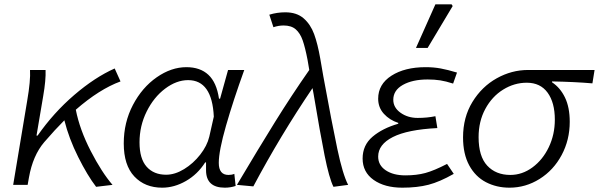

<svg xmlns="http://www.w3.org/2000/svg" viewBox="-20 -856 2773 889"><path d="M119 -532H191Q193 -486 180 -411L149 -228H154Q228 -334 323.5 -416Q419 -498 511 -539L538 -479Q440 -443 331 -348Q349 -256 400 -157Q451 -58 501 0L425 9Q385 -43 342 -129Q299 -215 278 -299Q235 -256 185 -198Q132 -136 114 -34L108 0H41L106 -390Q122 -483 119 -532Z M553 -192Q553 -289 595.5 -370Q638 -451 705.5 -498Q773 -545 843 -545Q907 -545 945 -509.5Q983 -474 994 -399H999L1036 -532H1111Q1060 -391 1026.5 -274Q993 -157 993 -102Q993 -46 1038 -46Q1053 -46 1065 -51L1071 5Q1047 13 1021 13Q934 13 934 -68V-104H930Q895 -49 841 -18Q787 13 731 13Q651 13 602 -39Q553 -91 553 -192ZM949 -223 970 -316Q962 -485 851 -485Q797 -485 744.5 -445.5Q692 -406 659 -339.5Q626 -273 626 -197Q626 -121 659 -84Q692 -47 749 -47Q790 -47 832.5 -73Q875 -99 907 -140Q939 -181 949 -223Z M1432 -421 1427 -448Q1278 -228 1153 7L1077 0Q1178 -170 1253.5 -291.5Q1329 -413 1412 -532L1404 -579Q1393 -636 1381.5 -669Q1370 -702 1349.5 -720Q1329 -738 1293 -738Q1270 -738 1246 -730L1227 -788Q1263 -799 1301 -799Q1354 -799 1386 -771Q1418 -743 1434.5 -698Q1451 -653 1463 -584Q1472 -535 1477 -503Q1517 -284 1542 -166Q1567 -48 1592 0L1524 9Q1504 -31 1483 -136Q1462 -241 1432 -421Z M1659 -122Q1659 -184 1705 -223Q1751 -262 1824 -283V-287Q1784 -300 1757.5 -329Q1731 -358 1731 -399Q1731 -466 1792.5 -505.5Q1854 -545 1951 -545Q1988 -545 2020.5 -539Q2053 -533 2096 -520L2078 -469Q2044 -480 2018 -484Q1992 -488 1960 -488Q1890 -488 1845.5 -463Q1801 -438 1801 -394Q1801 -358 1834.5 -334Q1868 -310 1914 -310Q1958 -310 1996 -318L2005 -263Q1867 -256 1799 -221.5Q1731 -187 1731 -131Q1731 -91 1766 -67.5Q1801 -44 1857 -44Q1909 -44 1949.5 -55Q1990 -66 2050 -97L2081 -51Q2016 -14 1964 -0.5Q1912 13 1843 13Q1761 13 1710 -23Q1659 -59 1659 -122ZM1996 -836H2071L2076 -828L1960 -634H1906Z M2124 -220Q2124 -313 2167.5 -384Q2211 -455 2280 -493.5Q2349 -532 2425 -532H2733L2723 -470Q2643 -477 2536 -479V-475Q2574 -450 2596 -404.5Q2618 -359 2618 -292Q2618 -208 2580.5 -138Q2543 -68 2478.5 -27.5Q2414 13 2339 13Q2279 13 2230 -12.5Q2181 -38 2152.5 -90.5Q2124 -143 2124 -220ZM2549 -302Q2549 -381 2515.5 -427Q2482 -473 2419 -473Q2361 -473 2309.5 -441Q2258 -409 2227 -351.5Q2196 -294 2196 -221Q2196 -132 2236 -89Q2276 -46 2343 -46Q2398 -46 2445.5 -81Q2493 -116 2521 -174.5Q2549 -233 2549 -302Z"/></svg>

Font: Nebula Sans Book
Style: Regular
Weight: 400
Italic angle: -9°
Designer: Paul D. Hunt for Adobe (as Source Sans)
Foundry: Nebula Entertainment & Broadcasting LLC
Version: Version 1.010